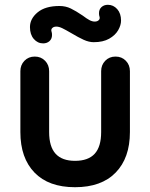

<svg xmlns="http://www.w3.org/2000/svg" viewBox="-20 -771 627 801"><path d="M522 -474V-220Q522 -112 462.5 -51Q403 10 293 10Q183 10 124 -51Q65 -112 65 -220V-474Q65 -500 82 -517.5Q99 -535 125 -535Q151 -535 168 -517.5Q185 -500 185 -474V-220Q185 -159 212 -129.5Q239 -100 293 -100Q348 -100 375 -129.5Q402 -159 402 -220V-474Q402 -500 419 -517.5Q436 -535 462 -535Q488 -535 505 -517.5Q522 -500 522 -474ZM105 -658Q105 -693 137 -719.5Q169 -746 228 -746Q254 -746 275.5 -735.5Q297 -725 325 -706Q342 -693 353.5 -687Q365 -681 375 -681Q386 -681 392 -687Q398 -693 395 -702Q393 -707 393 -716Q393 -732 403.5 -741.5Q414 -751 430 -751Q453 -751 469 -733Q485 -715 485 -685Q485 -666 473 -645Q461 -624 435.5 -609.5Q410 -595 371 -595Q351 -595 329 -605Q307 -615 277 -633Q253 -647 239.5 -653.5Q226 -660 215 -660Q204 -660 198 -654Q192 -648 195 -639Q197 -634 197 -625Q197 -609 186.5 -599.5Q176 -590 160 -590Q137 -590 121 -608.5Q105 -627 105 -658Z"/></svg>

Font: Quicksand
Style: Bold
Weight: 700
Version: Version 3.000